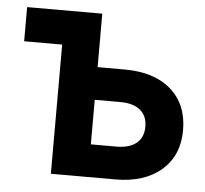

<svg xmlns="http://www.w3.org/2000/svg" viewBox="-44 -597 689 644"><g transform="rotate(5 300.0 -275.0)"><path d="M150 0V-435H22V-550H275V-370H366Q466 -370 522.5 -320.5Q579 -271 579 -184Q579 -99 522 -49.5Q465 0 367 0ZM275 -110H361Q405 -110 428.5 -129.5Q452 -149 452 -185Q452 -221 428.5 -240.5Q405 -260 361 -260H275Z"/></g></svg>

Font: Pitagon Sans Mono
Style: Bold
Weight: 700
Monospace: yes
Designer: Travis Tran
Foundry: Pitagon
Version: Version 1.001; ttfautohint (v1.8.4.7-5d5b);gftools[0.9.26]